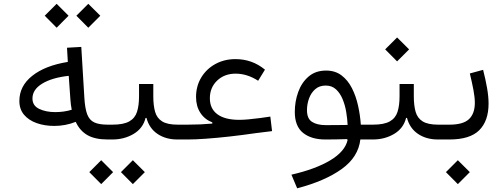

<svg xmlns="http://www.w3.org/2000/svg" viewBox="-20 -749 2694 1031"><path d="M220.2 -664.6 284.2 -728.5 348.1 -664.6 284.2 -600.1ZM390.1 -664.6 454.1 -728.5 518.6 -664.6 454.1 -600.1ZM344.2 -416.5 339.8 -492.7 416.5 -497.1 433.1 -222.7Q436.5 -166.5 448.2 -135.3Q460 -104 486.1 -91.8Q512.2 -79.6 558.1 -79.6H558.6V0H558.1Q489.7 0 449 -23.7Q408.2 -47.4 386.7 -94.7Q331.5 -72.8 271.5 -72.8Q219.7 -72.8 177 -87.9Q134.3 -103 109.1 -132.8Q84 -162.6 84 -207Q84 -287.1 153.3 -342Q222.7 -397 344.2 -416.5ZM349.1 -341.8Q259.3 -332 206.8 -300Q154.3 -268.1 154.3 -220.2Q154.3 -181.6 190.4 -164.3Q226.6 -147 276.4 -147Q324.2 -147 365.2 -159.7Q362.3 -173.8 360.6 -187.5Q358.9 -201.2 357.9 -216.3Z M803.2 -231.9Q803.2 -182.1 813 -148.2Q822.8 -114.3 851.1 -96.9Q879.4 -79.6 934.1 -79.6H969.7V0H932.1Q870.1 0 825.7 -30Q781.2 -60.1 766.6 -115.7H761.7Q747.6 -59.6 697.3 -29.8Q647 0 583.5 0H558.6Q544.4 0 544.4 -40Q544.4 -79.6 558.6 -79.6H583.5Q643.6 -79.6 674.3 -97.2Q705.1 -114.7 715.8 -148.7Q726.6 -182.6 726.6 -231.9V-297.9H803.2ZM459.5 175.3 523.4 111.3 587.4 175.3 523.4 239.7ZM629.4 175.3 693.4 111.3 757.8 175.3 693.4 239.7Z M1106.9 -221.2Q1106.9 -165 1147.5 -135.3Q1188 -105.5 1264.6 -105.5Q1284.7 -105.5 1312.5 -107.9Q1340.3 -110.4 1377.4 -115.2L1431.6 -123L1440.9 -44.9L1350.6 -33.7Q1280.3 -23.4 1212.4 -15.9Q1144.5 -8.3 1086.9 -4.2Q1029.3 0 989.7 0H969.7Q955.6 0 955.6 -40Q955.6 -79.6 969.7 -79.6H987.3Q1056.6 -79.6 1120.1 -85.4V-91.8Q1079.1 -107.4 1055.9 -143.1Q1032.7 -178.7 1032.7 -228Q1032.7 -286.1 1060.3 -332.3Q1087.9 -378.4 1136 -405Q1184.1 -431.6 1244.6 -431.6Q1334 -431.6 1402.8 -375L1366.2 -315.4Q1307.1 -353.5 1245.1 -353.5Q1185.1 -353.5 1146 -316.2Q1106.9 -278.8 1106.9 -221.2Z M1846.7 2.4 1843.3 -2Q1813.5 -1 1784.4 -0.5Q1755.4 0 1726.6 0Q1651.4 0 1607.2 -35.6Q1563 -71.3 1563 -147.9Q1563 -204.1 1581.3 -254.9Q1599.6 -305.7 1637 -337.9Q1674.3 -370.1 1731 -370.1Q1779.8 -370.1 1814 -344.2Q1848.1 -318.4 1869.9 -275.4Q1891.6 -232.4 1902.8 -181.4Q1914.1 -130.4 1917.5 -79.6H1957.5V0H1915Q1904.3 94.2 1815.2 158.4Q1726.1 222.7 1575.7 262.2L1544.9 189Q1674.8 159.2 1753.9 111.6Q1833 64 1846.7 2.4ZM1846.7 -78.1Q1845.2 -110.8 1839.1 -147.7Q1833 -184.6 1819.6 -216.8Q1806.2 -249 1784.2 -269.3Q1762.2 -289.6 1729 -289.6Q1694.8 -289.6 1672.6 -270Q1650.4 -250.5 1639.4 -220.2Q1628.4 -189.9 1628.4 -157.2Q1628.4 -111.8 1655.8 -94.5Q1683.1 -77.1 1729.5 -77.1Q1758.3 -77.1 1787.6 -77.4Q1816.9 -77.6 1846.7 -78.1Z M2202.1 -231.9Q2202.1 -182.1 2211.9 -148.2Q2221.7 -114.3 2250 -96.9Q2278.3 -79.6 2333 -79.6H2368.7V0H2331.1Q2269 0 2224.6 -30Q2180.2 -60.1 2165.5 -115.7H2160.6Q2146.5 -59.6 2096.2 -29.8Q2045.9 0 1982.4 0H1957.5Q1943.4 0 1943.4 -40Q1943.4 -79.6 1957.5 -79.6H1982.4Q2042.5 -79.6 2073.2 -97.2Q2104 -114.7 2114.7 -148.7Q2125.5 -182.6 2125.5 -231.9V-297.9H2202.1ZM2048.3 -483.9 2112.3 -547.9 2176.8 -483.9 2112.3 -419.4Z M2574.2 -374Q2587.4 -322.3 2595.5 -276.1Q2603.5 -230 2603.5 -192.9Q2603.5 -99.6 2553.5 -49.8Q2503.4 0 2393.6 0H2368.7Q2354.5 0 2354.5 -40Q2354.5 -79.6 2368.7 -79.6H2393.6Q2467.3 -79.6 2498.5 -109.4Q2529.8 -139.2 2529.8 -196.8Q2529.8 -226.1 2522.2 -266.4Q2514.6 -306.6 2502.9 -354.5ZM2374.5 175.3 2438.5 111.3 2502.9 175.3 2438.5 239.7Z"/></svg>

Font: Estedad-FD Regular
Style: FD-Regular
Weight: 400
Designer: Amin Abedi
Version: Version 7.3